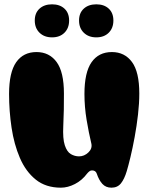

<svg xmlns="http://www.w3.org/2000/svg" viewBox="-20 -855 685 889"><path d="M262 14Q192 14 145.5 -23.5Q99 -61 72 -124Q45 -187 33.5 -264Q22 -341 22 -420Q22 -520 55 -567Q88 -614 149 -614Q208 -614 242 -568Q276 -522 276 -422Q276 -384 275.5 -347.5Q275 -311 273 -272Q270 -213 280 -182.5Q290 -152 308 -141.5Q326 -131 346 -131Q370 -131 389 -149Q408 -167 403 -190Q391 -240 381 -300Q371 -360 371 -420Q371 -520 404 -567Q437 -614 498 -614Q557 -614 591 -568Q625 -522 625 -422Q625 -377 619 -324.5Q613 -272 603.5 -220.5Q594 -169 584 -127.5Q574 -86 567 -63Q556 -26 540 -6Q524 14 496 14Q470 14 454 -3.5Q438 -21 428 -51Q423 -66 406 -66Q399 -66 393.5 -61.5Q388 -57 383 -51Q360 -20 327 -3Q294 14 262 14ZM426 -682Q390 -682 368 -703.5Q346 -725 346 -760Q346 -795 368 -815Q390 -835 426 -835Q462 -835 483.5 -815Q505 -795 505 -760Q505 -725 483.5 -703.5Q462 -682 426 -682ZM221 -682Q185 -682 163 -703.5Q141 -725 141 -760Q141 -795 163 -815Q185 -835 221 -835Q257 -835 278.5 -815Q300 -795 300 -760Q300 -725 278.5 -703.5Q257 -682 221 -682Z"/></svg>

Font: Matemasie
Style: Regular
Weight: 400
Designer: Adam Yeo
Version: Version 1.001; ttfautohint (v1.8.4.7-5d5b)